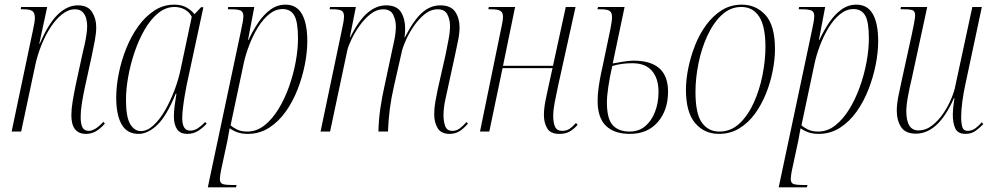

<svg xmlns="http://www.w3.org/2000/svg" viewBox="-20 -566 4273 826"><path d="M350 10Q287 10 287 -70Q287 -97 292.5 -130Q298 -163 306 -202L336 -340Q339 -351 343.5 -371.5Q348 -392 351.5 -414.5Q355 -437 355 -455Q355 -469 351 -485.5Q347 -502 335.5 -514Q324 -526 302 -526Q274 -526 247 -504.5Q220 -483 197.5 -448.5Q175 -414 158 -371.5Q141 -329 132 -287L71 0H30L123 -442Q126 -457 128 -468.5Q130 -480 130 -489Q130 -510 120 -518Q110 -526 81 -526H69L71 -536H183L149 -378H151Q189 -466 229.5 -504.5Q270 -543 315 -543Q358 -543 376 -514.5Q394 -486 394 -449Q394 -424 388 -391.5Q382 -359 375 -327L344 -185Q337 -152 332 -120.5Q327 -89 327 -62Q327 -34 334.5 -18.5Q342 -3 362 -3Q374 -3 389 -11.5Q404 -20 425 -42L431 -34Q409 -10 390.5 0Q372 10 350 10Z M576 10Q527 10 503.5 -30.5Q480 -71 480 -146Q480 -195 491 -250Q502 -305 523 -357.5Q544 -410 574.5 -452.5Q605 -495 644 -520.5Q683 -546 729 -546Q761 -546 782 -534Q803 -522 817 -505L845 -535H855L783 -200Q779 -180 774.5 -153.5Q770 -127 767 -101Q764 -75 764 -58Q764 -4 798 -4Q815 -4 830 -13.5Q845 -23 863 -41L869 -34Q852 -15 831.5 -2.5Q811 10 786 10Q755 10 741.5 -10.5Q728 -31 728 -65Q728 -86 731.5 -112.5Q735 -139 739 -163H736Q697 -67 656.5 -28.5Q616 10 576 10ZM586 -2Q613 -2 639.5 -26Q666 -50 689 -89.5Q712 -129 730.5 -177.5Q749 -226 759 -277L805 -494Q794 -515 774 -525.5Q754 -536 731 -536Q693 -536 660.5 -509.5Q628 -483 602.5 -439Q577 -395 559 -342Q541 -289 531.5 -235.5Q522 -182 522 -136Q522 -63 540 -32.5Q558 -2 586 -2Z M1016 -430Q1021 -453 1024 -470Q1027 -487 1027 -496Q1027 -516 1014.5 -521Q1002 -526 973 -526H960L962 -536H1074L1047 -394H1049Q1068 -435 1091.5 -469.5Q1115 -504 1144 -525Q1173 -546 1208 -546Q1256 -546 1279 -505.5Q1302 -465 1302 -389Q1302 -342 1291.5 -288.5Q1281 -235 1260.5 -182Q1240 -129 1209 -85.5Q1178 -42 1137 -16Q1096 10 1046 10Q1021 10 1002.5 3.5Q984 -3 968 -14Q965 2 963 13Q961 24 959 36L930 171Q926 193 926 205Q926 222 939 226Q952 230 982 230H998L995 240H874ZM1044 0Q1084 0 1117.5 -26.5Q1151 -53 1177.5 -96Q1204 -139 1223 -192Q1242 -245 1252 -299.5Q1262 -354 1262 -401Q1262 -472 1246 -499.5Q1230 -527 1196 -527Q1165 -527 1138 -505Q1111 -483 1089.5 -448Q1068 -413 1052.5 -372.5Q1037 -332 1029 -296L972 -27Q980 -19 998.5 -9.5Q1017 0 1044 0Z M1914 10Q1878 10 1863 -14.5Q1848 -39 1848 -75Q1848 -100 1853 -129Q1858 -158 1863 -181L1897 -331Q1903 -362 1909.5 -395Q1916 -428 1916 -454Q1916 -482 1904.5 -504Q1893 -526 1863 -526Q1833 -526 1807 -505Q1781 -484 1760.5 -454Q1740 -424 1727 -395Q1714 -366 1710 -350L1675 -196Q1663 -144 1657 -97Q1651 -50 1649 0H1608Q1609 -49 1616 -98Q1623 -147 1635 -200L1663 -331Q1671 -366 1677 -396.5Q1683 -427 1683 -453Q1683 -479 1671.5 -502.5Q1660 -526 1628 -526Q1600 -526 1574 -505.5Q1548 -485 1527 -455.5Q1506 -426 1492 -396.5Q1478 -367 1474 -349L1400 0H1359L1454 -453Q1457 -466 1458.5 -477Q1460 -488 1460 -495Q1460 -514 1449.5 -520Q1439 -526 1411 -526H1398L1400 -536H1511L1485 -406H1487Q1525 -481 1562.5 -512Q1600 -543 1641 -543Q1687 -543 1705 -514Q1723 -485 1723 -443Q1723 -435 1722.5 -425.5Q1722 -416 1720 -406H1722Q1761 -481 1796.5 -512Q1832 -543 1874 -543Q1920 -543 1938.5 -515Q1957 -487 1957 -449Q1957 -421 1950 -388.5Q1943 -356 1938 -331L1896 -138Q1888 -102 1888 -69Q1888 -43 1895.5 -23Q1903 -3 1926 -3Q1943 -3 1956.5 -12.5Q1970 -22 1987 -41L1993 -34Q1973 -11 1955 -0.5Q1937 10 1914 10Z M2386 10Q2348 10 2334 -14Q2320 -38 2320 -70Q2320 -98 2326 -129.5Q2332 -161 2340 -196L2357 -273H2142L2085 0H2045L2139 -458Q2144 -481 2144 -493Q2144 -512 2133 -519Q2122 -526 2093 -526H2081L2083 -536H2196L2144 -283H2359L2414 -536H2456L2381 -197Q2371 -151 2365.5 -121Q2360 -91 2360 -67Q2360 -38 2368 -20.5Q2376 -3 2399 -3Q2416 -3 2429 -11Q2442 -19 2458 -37L2465 -29Q2448 -10 2430.5 0Q2413 10 2386 10Z M2690 10Q2623 10 2587 -24.5Q2551 -59 2551 -132Q2551 -158 2555 -187.5Q2559 -217 2564.5 -244Q2570 -271 2574 -288L2606 -441Q2613 -476 2613 -492Q2613 -512 2602.5 -519Q2592 -526 2565 -526H2550L2553 -536H2667L2616 -293Q2638 -297 2662.5 -301Q2687 -305 2706 -305Q2854 -305 2854 -172Q2854 -92 2810 -41Q2766 10 2690 10ZM2689 0Q2728 0 2755.5 -23Q2783 -46 2798 -85Q2813 -124 2813 -171Q2813 -228 2785 -261Q2757 -294 2700 -294Q2653 -294 2614 -282Q2603 -233 2597 -192.5Q2591 -152 2591 -125Q2591 -55 2616 -27.5Q2641 0 2689 0Z M3073 10Q3010 10 2970.5 -36.5Q2931 -83 2931 -180Q2931 -223 2941 -272.5Q2951 -322 2970 -370.5Q2989 -419 3018 -458.5Q3047 -498 3085 -522Q3123 -546 3172 -546Q3232 -546 3273 -501.5Q3314 -457 3314 -354Q3314 -312 3304.5 -262.5Q3295 -213 3276 -165Q3257 -117 3228.5 -77.5Q3200 -38 3161 -14Q3122 10 3073 10ZM3075 0Q3124 0 3161 -34.5Q3198 -69 3223 -124.5Q3248 -180 3260.5 -243.5Q3273 -307 3273 -364Q3273 -453 3246 -494.5Q3219 -536 3169 -536Q3122 -536 3085.5 -502Q3049 -468 3023.5 -413Q2998 -358 2985 -294Q2972 -230 2972 -170Q2972 -77 2999.5 -38.5Q3027 0 3075 0Z M3472 -430Q3477 -453 3480 -470Q3483 -487 3483 -496Q3483 -516 3470.5 -521Q3458 -526 3429 -526H3416L3418 -536H3530L3503 -394H3505Q3524 -435 3547.5 -469.5Q3571 -504 3600 -525Q3629 -546 3664 -546Q3712 -546 3735 -505.5Q3758 -465 3758 -389Q3758 -342 3747.5 -288.5Q3737 -235 3716.5 -182Q3696 -129 3665 -85.5Q3634 -42 3593 -16Q3552 10 3502 10Q3477 10 3458.5 3.5Q3440 -3 3424 -14Q3421 2 3419 13Q3417 24 3415 36L3386 171Q3382 193 3382 205Q3382 222 3395 226Q3408 230 3438 230H3454L3451 240H3330ZM3500 0Q3540 0 3573.5 -26.5Q3607 -53 3633.5 -96Q3660 -139 3679 -192Q3698 -245 3708 -299.5Q3718 -354 3718 -401Q3718 -472 3702 -499.5Q3686 -527 3652 -527Q3621 -527 3594 -505Q3567 -483 3545.5 -448Q3524 -413 3508.5 -372.5Q3493 -332 3485 -296L3428 -27Q3436 -19 3454.5 -9.5Q3473 0 3500 0Z M4134 10Q4101 10 4090 -13Q4079 -36 4079 -74Q4079 -85 4080.5 -101Q4082 -117 4086 -144H4084Q4017 9 3920 9Q3875 9 3856.5 -19.5Q3838 -48 3838 -91Q3838 -119 3846 -157.5Q3854 -196 3861 -228L3902 -415Q3907 -439 3912 -464Q3917 -489 3917 -500Q3917 -517 3907 -521.5Q3897 -526 3869 -526H3854L3856 -536H3969L3902 -226Q3894 -194 3886.5 -153.5Q3879 -113 3879 -88Q3879 -5 3931 -5Q3963 -5 3990 -26Q4017 -47 4038 -78Q4059 -109 4072.5 -141.5Q4086 -174 4090 -197L4163 -536H4204L4132 -198Q4125 -166 4120 -129Q4115 -92 4115 -63Q4115 -36 4120 -19.5Q4125 -3 4143 -3Q4161 -3 4175.5 -13.5Q4190 -24 4204 -40L4210 -32Q4196 -17 4177.5 -3.5Q4159 10 4134 10Z"/></svg>

Font: Noto Serif Display Condensed ExtraLight
Style: Italic
Weight: 200
Width: 3
Italic angle: -12°
Designer: Monotype Design Team
Foundry: Monotype Imaging Inc.
Version: Version 2.009